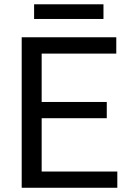

<svg xmlns="http://www.w3.org/2000/svg" viewBox="-20 -887 608 907"><path d="M534.2 -76.7V0H82.5V-710.9H529.3V-633.8H176.8V-405.3H484.4V-328.6H176.8V-76.7ZM468.8 -866.7V-797.4H141.1V-866.7Z"/></svg>

Font: Vazirmatn RD
Style: Regular
Weight: 400
Designer: Saber Rastikerdar
Foundry: Saber Rastikerdar
Version: Version 32.102